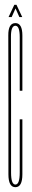

<svg xmlns="http://www.w3.org/2000/svg" viewBox="-20 -774 132 798"><path d="M44 4Q15 4 15 -49.5Q15 -103 15 -339Q15 -575 14.5 -626.5Q14 -678 44 -678Q73 -678 73 -626.5Q73 -575 73 -397H62Q62 -572 62 -619.5Q62 -667 44 -667Q25 -667 25.5 -619.5Q26 -572 26 -339Q26 -106 26 -56.5Q26 -7 44 -7Q62 -7 62 -57Q62 -107 62 -278H73Q73 -103 73 -49.5Q73 4 44 4ZM15.5 -703 39.5 -754H48.5L72.5 -703H60.5L44.5 -739L28.5 -703Z"/></svg>

Font: Anybody UltraCondensed Thin
Style: Regular
Weight: 100
Width: 1
Designer: Tyler Finck
Foundry: Etcetera Type Company
Version: Version 1.110